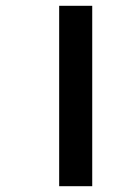

<svg xmlns="http://www.w3.org/2000/svg" viewBox="-20 -642 431 662"><path d="M184 -622H298V0H184Z"/></svg>

Font: Noto Sans Devanagari UI SemiBold
Style: Regular
Weight: 600
Designer: Jelle Bosma - Monotype Design Team
Foundry: Monotype Imaging Inc.
Version: Version 2.003; ttfautohint (v1.8.4.7-5d5b)